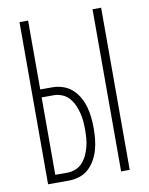

<svg xmlns="http://www.w3.org/2000/svg" viewBox="-83 -796 666 857"><g transform="rotate(-10 250.0 -367.5)"><path d="M396 0V-735H435V0ZM65 0V-735H104V-423H159Q183 -423 207 -415Q231 -407 249 -390.5Q267 -374 279 -352.5Q291 -331 297.5 -307.5Q304 -284 306.5 -260Q309 -236 309 -211Q309 -187 306.5 -162.5Q304 -138 297.5 -114.5Q291 -91 279 -69.5Q267 -48 249 -31.5Q231 -15 207 -7.5Q183 0 159 0ZM159 -36Q178 -36 196.5 -43.5Q215 -51 228 -65.5Q241 -80 249 -97.5Q257 -115 262 -134Q267 -153 268.5 -172.5Q270 -192 270 -211Q270 -231 268.5 -250Q267 -269 262 -288Q257 -307 249 -325Q241 -343 228 -357.5Q215 -372 196.5 -379.5Q178 -387 159 -387H104V-36Z"/></g></svg>

Font: Iosevka Term Curly Extralight
Style: Regular
Weight: 200
Designer: Belleve Invis
Foundry: Belleve Invis
Version: Version 32.3.0